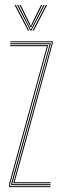

<svg xmlns="http://www.w3.org/2000/svg" viewBox="-20 -770 252 790"><path d="M34.8 -16 193 -592.2V-596H22V-600H197V-591.8L40 -20H188V-16ZM18 0V-15L173 -580H22V-584H178.2L22 -14.5V-4H188V0ZM26 -8V-14L184 -587V-588H22V-592H189V-591L30 -12H188V-8ZM40 -749.8H45L100 -644H95ZM50 -749.8H55L102 -657.8L106 -649.5H108L112 -657.8L159 -749.8H164L109 -644H105ZM60 -749.8H65L102.5 -673.8L106 -664H108L111.5 -673.8L149 -749.8H154L114 -669.2L109 -658.2H105L100 -669.2ZM169 -749.8H174L119 -644H114Z"/></svg>

Font: Big Shoulders Inline Display SC Thin
Style: Regular
Weight: 100
Designer: Patric King
Foundry: XO Type Co
Version: Version 2.002